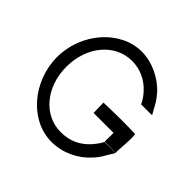

<svg xmlns="http://www.w3.org/2000/svg" viewBox="-183 -931 1142 1142"><g transform="rotate(45 387.5 -360.0)"><path d="M616 -205 709 -204C706.8 -204 715 -286.1 715 -333C715 -351.7 713.7 -364.9 710 -365C671.4 -366.4 632.9 -366.9 597.7 -366.9C512.6 -366.9 447 -364 447 -364L449 -279H617ZM606 -183C597 -169 586 -156 574 -141C526 -88 468 -60 392 -60C391.4 -60 390.9 -60 390.3 -60C249.1 -60 140 -187.7 140 -360C141 -532 250 -660 393 -660C463 -659 522 -632 571 -578C583 -565 593 -551 602 -536L613 -515H705L672 -574C661 -595 645 -615 631 -631V-632C570 -698 480 -740 393 -740C214 -739 60 -563 60 -360C61 -156 213 20 392 20C393 20 394.1 20 395.1 20C488.9 20 576.6 -23.7 634 -89C648 -104 663 -123 674 -143L710 -203H617Z"/></g></svg>

Font: Nordica Advanced
Style: Regular
Weight: 300
Version: Version 1.07